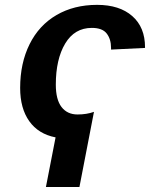

<svg xmlns="http://www.w3.org/2000/svg" viewBox="-20 -558 640 786"><path d="M168 207.5 207.5 4.4Q137.2 -9.3 99.9 -61.8Q62.5 -114.3 62.5 -197.8Q62.5 -299.3 101.1 -377Q139.6 -454.6 211.2 -496.3Q282.7 -538.1 377.4 -538.1Q469.2 -538.1 521.5 -492.2Q573.7 -446.3 573.7 -364.7V-361.8L434.6 -355V-362.3Q434.6 -397.9 416.7 -420.9Q398.9 -443.8 356 -443.8Q285.2 -443.8 246.8 -379.6Q208.5 -315.4 208.5 -211.4Q208.5 -150.4 231.9 -119.9Q255.4 -89.4 297.4 -89.4Q335 -89.4 364.7 -100.1L305.2 207.5Z"/></svg>

Font: Liberation Mono
Style: Bold Italic
Weight: 700
Italic angle: -12°
Monospace: yes
Designer: Steve Matteson
Foundry: Ascender Corporation
Version: Version 2.1.5